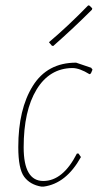

<svg xmlns="http://www.w3.org/2000/svg" viewBox="-20 -689 364 714"><path d="M308 -669 313 -668 323 -658 322 -653Q253 -584 178 -518L173 -519L162 -532Q231 -590 308 -669ZM263 -456 319 -437 324 -430 318 -416 313 -413Q276 -436 249 -436Q164 -435 116 -356Q68 -277 68 -141Q68 -16 141 -16Q214 -16 266 -118H272L281 -105Q226 -6 142 5H134Q92 -2 70 -31.5Q48 -61 48 -142Q48 -283 102 -369.5Q156 -456 263 -456Z"/></svg>

Font: Alegreya Sans SC Thin
Style: Italic
Weight: 100
Italic angle: -7°
Designer: Juan Pablo del Peral
Foundry: Huerta Tipografica
Version: Version 2.007